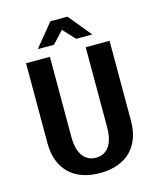

<svg xmlns="http://www.w3.org/2000/svg" viewBox="-131 -986 901 1088"><g transform="rotate(-15 320.0 -442.0)"><path d="M425 -230C425 -125 380 -80 320 -80C260 -80 215 -125 215 -230V-700H75V-230C75 -80 165 10 320 10C475 10 565 -80 565 -230V-700H425ZM270 -894 160 -760H255L320 -830L385 -760H480L370 -894Z"/></g></svg>

Font: Scada
Style: Bold
Weight: 700
Designer: Jovanny Lemonad
Foundry: Jovanny Lemonad
Version: Version 3.005